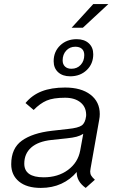

<svg xmlns="http://www.w3.org/2000/svg" viewBox="-20 -910 568 941"><path d="M386 -774H331L437 -890H511ZM243 -610Q243 -657 275 -687.5Q307 -718 356 -718Q393 -718 415 -698Q437 -678 437 -644Q437 -597 405 -566.5Q373 -536 324 -536Q287 -536 265 -556Q243 -576 243 -610ZM287 -614Q287 -595 298.5 -584Q310 -573 330 -573Q358 -573 375.5 -592Q393 -611 393 -640Q393 -660 381.5 -670.5Q370 -681 349 -681Q322 -681 304.5 -662Q287 -643 287 -614ZM469 -351Q469 -337 466 -322L424 -85Q422 -73 422 -70Q422 -58 427 -49.5Q432 -41 445 -29L400 11Q355 -21 356 -67Q325 -30 280.5 -9.5Q236 11 180 11Q111 11 73 -20.5Q35 -52 35 -105Q35 -183 87 -220.5Q139 -258 234 -269L314 -278Q364 -283 381 -295.5Q398 -308 402 -341V-338Q405 -382 376.5 -406.5Q348 -431 299 -431Q241 -431 208.5 -417Q176 -403 145 -371L105 -405Q137 -444 184.5 -462.5Q232 -481 299 -481Q378 -481 423.5 -446Q469 -411 469 -351ZM388 -254Q374 -245 355.5 -240Q337 -235 307 -232L232 -224Q167 -217 133 -187Q99 -157 99 -108Q99 -41 194 -41Q264 -41 313 -77Q362 -113 373 -172Z"/></svg>

Font: KoHo
Style: Italic
Weight: 400
Italic angle: -10°
Designer: Cadson Demak & Katatrad Team
Foundry: Cadson Demak Co.,Ltd.
Version: Version 1.000